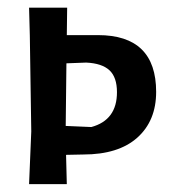

<svg xmlns="http://www.w3.org/2000/svg" viewBox="-20 -470 433 490"><path d="M378.5 -235.5Q378.5 -161.7 330.4 -118.7Q282.2 -75.7 192.5 -75.7L148.6 -74.8L150.5 0H54.2L59.8 -134.6L56.1 -379.4L54.2 -450.5H151.4L150.5 -380.4H229.9Q378.5 -380.4 378.5 -235.5ZM278.5 -234.6Q278.5 -272.9 259.3 -290.7Q240.2 -308.4 200 -310.3L149.5 -308.4L147.7 -148.6L213.1 -145.8Q278.5 -163.6 278.5 -234.6Z"/></svg>

Font: Gurajada
Style: Regular
Weight: 400
Designer: Purushoth Kumar Guthula
Foundry: SiliconAndhra, USA.
Version: Version 1.0.3; ttfautohint (v1.2.42-39fb)